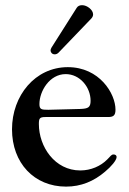

<svg xmlns="http://www.w3.org/2000/svg" viewBox="-20 -702 492 734"><path d="M232.6 11.4C289.4 11.4 338.8 -8.9 381.7 -45.8C404.8 -65 425.8 -89.1 425.8 -101.9C425.8 -107.6 421.2 -111.5 414.4 -111.5C404.8 -111.5 402.7 -104.4 389.9 -92.3C364.7 -66.8 327.4 -50.4 286.9 -50.4C189.6 -50.4 128.6 -141 128.6 -228C128.6 -249.3 131.4 -254.6 153.8 -254.6H393.1C413.7 -254.6 421.5 -260.7 421.5 -282.7C421.5 -344.5 360.1 -445.3 239.3 -445.3C114.3 -445.3 25.9 -336.3 25.9 -207.7C25.9 -79.2 110.4 11.4 232.6 11.4ZM130.7 -304C130.7 -353.7 169.7 -418.7 231.2 -418.7C285.2 -418.7 326.3 -369 326.3 -316.8C326.3 -291.2 316.8 -286.9 288.4 -285.5C237.6 -284.1 166.2 -282.3 164.8 -282.3C138.8 -282.3 130.7 -283.4 130.7 -304ZM173.3 -508.9C173.3 -504.3 177.2 -494.3 189.3 -494.3C194.2 -494.3 199.2 -496.1 203.8 -500.7L329.5 -631.7C333.8 -636.4 335.9 -641.7 335.9 -647C335.9 -664.1 313.2 -682.2 294 -682.2C285.9 -682.2 277.7 -679.7 273.1 -671.9L177.2 -520.6C174 -515.3 173.3 -512.4 173.3 -508.9Z"/></svg>

Font: Margiela Serif Medium
Style: Regular
Weight: 500
Designer: Andreas Faust, Stefan Endress
Version: Version 1.002;FEAKit 1.0